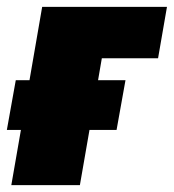

<svg xmlns="http://www.w3.org/2000/svg" viewBox="-22 -540 507 560"><path d="M11 0H211L239 -161H318L344 -306H264L275 -370H439L465 -520H101L64 -306H24L-2 -161H39Z"/></svg>

Font: Fixel Text 20240404 Black
Style: Italic
Weight: 900
Width: 4
Italic angle: -10°
Designer: AlfaBravo + MacPaw
Foundry: Kyrylo Tkachov, Marchela Mozhyna, Serhii Makarenko, Maria Weinstein, Zakhar Kryvoshyya
Version: Version 1.211;Glyphs 3.2 (3225)